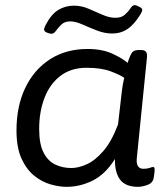

<svg xmlns="http://www.w3.org/2000/svg" viewBox="-20 -719 645 745"><path d="M238 6Q210 6 176.5 -3.5Q143 -13 113 -37Q83 -61 63.5 -103.5Q44 -146 44 -213Q44 -307 78 -378Q112 -449 174 -489Q236 -529 320 -529Q377 -529 417.5 -510Q458 -491 475 -475Q486 -508 493.5 -516.5Q501 -525 520 -525H526Q541 -525 546.5 -518Q552 -511 550 -494L511 -107Q506 -64 537 -64Q551 -64 560.5 -67.5Q570 -71 574 -71Q580 -71 580 -63Q580 -62 579.5 -53Q579 -44 576 -27Q572 -8 551 -1Q530 6 516 6Q467 6 446 -22Q425 -50 426 -102Q389 -43 340 -18.5Q291 6 238 6ZM257 -67Q284 -67 316.5 -81.5Q349 -96 381 -133Q413 -170 438 -236L453 -367Q456 -392 462 -417Q447 -428 410 -442Q373 -456 316 -456Q256 -456 215 -425Q174 -394 153 -340Q132 -286 132 -219Q132 -160 149 -127Q166 -94 194.5 -80.5Q223 -67 257 -67ZM180 -588Q173 -588 162 -592.5Q151 -597 151 -605Q151 -606 152 -610Q153 -614 156 -620Q178 -663 205.5 -680Q233 -697 267 -697Q296 -697 324 -685Q352 -673 378 -661.5Q404 -650 428 -650Q451 -650 464.5 -662Q478 -674 486 -686.5Q494 -699 502 -699Q508 -699 520 -693Q532 -687 532 -681Q532 -675 526 -665Q502 -625 475.5 -607Q449 -589 416 -589Q386 -589 356.5 -600.5Q327 -612 300 -624Q273 -636 253 -636Q231 -636 218.5 -624Q206 -612 197.5 -600Q189 -588 180 -588Z"/></svg>

Font: Asap Semi Expanded Semi Expanded Regular
Style: Italic
Weight: 400
Width: 6
Italic angle: -6°
Designer: Pablo Cosgaya
Foundry: Omnibus-Type
Version: Version 3.001; ttfautohint (v1.8.4.7-5d5b)